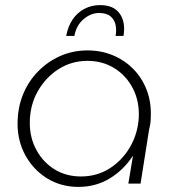

<svg xmlns="http://www.w3.org/2000/svg" viewBox="-20 -721 693 754"><path d="M288 13Q220 13 166 -20Q112 -53 80.5 -109.5Q49 -166 49 -235Q49 -297 70 -349Q91 -401 129 -440Q167 -479 216.5 -501Q266 -523 324 -523Q377 -523 423 -504Q469 -485 503.5 -450Q538 -415 556.5 -366.5Q575 -318 572 -259Q572 -246 570 -233.5Q568 -221 565 -209L532 0H484L502 -108H501Q465 -53 410.5 -20Q356 13 288 13ZM298 -28Q360 -28 409.5 -59Q459 -90 490 -142.5Q521 -195 525 -259Q528 -323 502 -373.5Q476 -424 429.5 -453Q383 -482 323 -482Q261 -482 210 -449.5Q159 -417 128 -362Q97 -307 97 -238Q97 -179 123.5 -131Q150 -83 195 -55.5Q240 -28 298 -28ZM240 -580Q247 -618 265.5 -645Q284 -672 312 -686.5Q340 -701 373 -701Q427 -701 450.5 -667Q474 -633 465 -580H434Q438 -602 434 -622.5Q430 -643 414.5 -656.5Q399 -670 369 -670Q337 -670 308.5 -646Q280 -622 272 -580Z"/></svg>

Font: MuseoModerno Thin ExtraLight
Style: Italic
Weight: 250
Italic angle: -9°
Version: Version 1.003